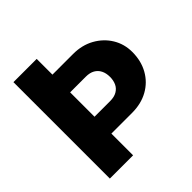

<svg xmlns="http://www.w3.org/2000/svg" viewBox="-183 -826 966 966"><g transform="rotate(-45 300.0 -343.0)"><path d="M55.5 0V-686H221V-574H368Q431.5 -574 480.8 -546.5Q530 -519 558 -473Q586 -427 586 -370.5Q586 -307 558.5 -258Q531 -209 482 -181.8Q433 -154.5 368 -154.5H221V0ZM221 -274.5H332Q361 -274.5 380.2 -285.5Q399.5 -296.5 408.8 -316.2Q418 -336 418 -361Q418 -388 408.2 -407.2Q398.5 -426.5 379.8 -437.2Q361 -448 332 -448H221Z"/></g></svg>

Font: Chivo Mono Medium
Style: Regular
Weight: 500
Monospace: yes
Designer: Hector Gatti
Foundry: Omnibus-Type
Version: Version 1.008